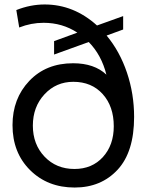

<svg xmlns="http://www.w3.org/2000/svg" viewBox="-20 -827 656 859"><path d="M457 -668Q516 -597 548 -502Q580 -407 580 -304Q580 -147 506 -67.5Q432 12 314 12Q193 12 114.5 -66Q36 -144 36 -267Q36 -386 111 -465Q186 -544 307 -544Q402 -544 456 -493Q434 -581 377 -639L222 -583V-643L326 -681Q259 -725 175 -725Q119 -725 66 -704L53 -782Q116 -807 180 -807Q310 -807 414 -713L531 -755V-695ZM313 -71Q392 -71 440.5 -124.5Q489 -178 489 -262Q489 -351 439.5 -406Q390 -461 308 -461Q231 -461 179 -405Q127 -349 127 -265Q127 -181 179.5 -126Q232 -71 313 -71Z"/></svg>

Font: Plus Jakarta Display
Style: Regular
Weight: 400
Designer: Gumpita Rahayu
Foundry: Tokotype Studio
Version: Version 1.000;hotconv 1.0.109;makeotfexe 2.5.65596